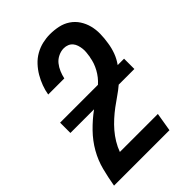

<svg xmlns="http://www.w3.org/2000/svg" viewBox="-218 -839 936 936"><g transform="rotate(-45 250.0 -371.5)"><path d="M3 0V-1Q11 -48 23 -95Q35 -142 59.5 -185Q84 -228 120 -265Q156 -302 197 -332H34V-403H295Q322 -427 339.5 -459Q357 -491 362 -524L363 -526Q365 -540 366.5 -553.5Q368 -567 366.5 -580Q365 -593 361 -605.5Q357 -618 349 -627.5Q341 -637 329 -642Q317 -647 303 -647Q284 -647 265 -638Q246 -629 233.5 -613.5Q221 -598 213 -579Q205 -560 201 -541H90Q94 -566 103.5 -591.5Q113 -617 126.5 -640Q140 -663 159 -683.5Q178 -704 202 -717.5Q226 -731 252 -737Q278 -743 303 -743Q333 -743 361 -737Q389 -731 412 -715.5Q435 -700 450 -677Q465 -654 472 -627Q479 -600 478.5 -570.5Q478 -541 473 -511Q469 -483 459 -455.5Q449 -428 431 -403H475V-332H367Q346 -314 322.5 -298Q299 -282 277 -265.5Q255 -249 234 -230Q213 -211 195 -190Q177 -169 162.5 -145Q148 -121 139 -96H401L385 0Z"/></g></svg>

Font: Iosevka SS18
Style: Bold Italic
Weight: 700
Italic angle: -9°
Monospace: yes
Designer: Belleve Invis
Foundry: Belleve Invis
Version: Version 25.1.1; ttfautohint (v1.8.4)